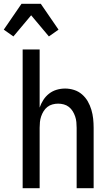

<svg xmlns="http://www.w3.org/2000/svg" viewBox="-58 -997 578 1017"><path d="M62 0V-735H152V-427Q159 -448 171.5 -467.5Q184 -487 202 -501Q220 -515 242 -521.5Q264 -528 287 -528Q311 -528 334.5 -520.5Q358 -513 376.5 -497Q395 -481 407 -460Q419 -439 426 -415.5Q433 -392 435.5 -368Q438 -344 438 -320V0H348V-320Q348 -335 346.5 -350.5Q345 -366 340 -380.5Q335 -395 327 -408Q319 -421 307 -430.5Q295 -440 280 -444Q265 -448 250 -448Q235 -448 220 -444Q205 -440 193 -430.5Q181 -421 173 -408Q165 -395 160 -380.5Q155 -366 153.5 -350.5Q152 -335 152 -320V0ZM13 -804 -38 -840 56 -977H158L252 -840L201 -804L107 -916Z"/></svg>

Font: Iosevka Fixed Medium
Style: Regular
Weight: 500
Monospace: yes
Designer: Belleve Invis
Foundry: Belleve Invis
Version: Version 32.3.0